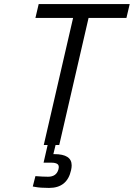

<svg xmlns="http://www.w3.org/2000/svg" viewBox="-20 -712 657 943"><path d="M247 45Q332 45 332 100Q332 111 329 124Q310 211 221 211Q178 211 152 206L141 204L154 153Q191 156 216 156Q257 156 267 120Q272 101 262.5 94Q253 87 233 87H194L214 0H195L339 -624H154L170 -692H617L601 -624H415L271 0H253L242 45Z"/></svg>

Font: TitilliumWebItalic
Style: Italic
Weight: 400
Italic angle: -13°
Version: Version 1.001;PS 57.000;hotconv 1.0.70;makeotf.lib2.5.55311